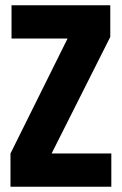

<svg xmlns="http://www.w3.org/2000/svg" viewBox="-20 -713 465 733"><path d="M24 -693H401V-572L177 -127H405V0H20V-127L238 -566H24Z"/></svg>

Font: Khand
Style: Bold
Weight: 700
Designer: Devanagari: Sanchit Sawaria, Jyotish Sonowal; Latin: Satya Rajpurohit
Foundry: Indian Type Foundry
Version: Version 1.101;PS 1.0;hotconv 1.0.78;makeotf.lib2.5.61930; tt